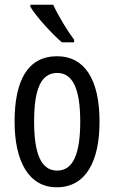

<svg xmlns="http://www.w3.org/2000/svg" viewBox="-20 -786 485 816"><path d="M206 -766H109V-757C135 -714 203 -640 243 -606H295V-617C267 -654 227 -720 206 -766ZM403 -269C403 -452 337 -547 223 -547C99 -547 42 -446 42 -269C42 -101 102 10 221 10C346 10 403 -102 403 -269ZM125 -269C125 -407 154 -476 223 -476C290 -476 321 -407 321 -269C321 -130 290 -61 223 -61C155 -61 125 -132 125 -269Z"/></svg>

Font: Noto Sans Gujarati ExtraCondensed
Style: Regular
Weight: 400
Width: 2
Designer: Jelle Bosma - Monotype Design Team, Universal Thirst
Foundry: Monotype Imaging Inc.
Version: Version 2.106